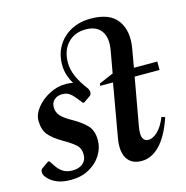

<svg xmlns="http://www.w3.org/2000/svg" viewBox="-111 -854 937 968"><g transform="rotate(-15 358.0 -370.0)"><path d="M142 10Q99 10 70.5 -2Q42 -14 27 -31Q9 -49 9 -64Q9 -70 11 -76Q13 -82 20 -86L53 -109H60L77 -84Q93 -59 113 -46.5Q133 -34 162 -34Q196 -34 216 -51Q236 -68 236 -97Q236 -130 215 -149Q194 -168 150 -193Q104 -220 82 -247Q60 -274 60 -321Q60 -354 86 -387Q112 -420 153.5 -442Q195 -464 241 -464Q262 -464 278 -460Q265 -481 256.5 -507Q248 -533 248 -562Q248 -617 273.5 -659.5Q299 -702 343.5 -726Q388 -750 447 -750Q546 -750 586 -695Q626 -640 611 -552L594 -454H716V-410H586L542 -164Q534 -120 542.5 -102Q551 -84 572 -84Q594 -84 619 -107Q644 -130 664 -179L682 -173Q651 -81 607.5 -35.5Q564 10 511 10Q458 10 435 -28Q412 -66 425 -136L473 -410H406L408 -422L483 -454L503 -567Q515 -632 490 -668Q465 -704 408 -704Q350 -704 314.5 -666Q279 -628 279 -564Q279 -530 294.5 -493.5Q310 -457 342 -415Q350 -404 350 -393Q350 -379 340 -373L307 -350H300L276 -380Q261 -399 246.5 -409Q232 -419 209 -419Q184 -419 168 -404.5Q152 -390 152 -366Q152 -340 169 -321Q186 -302 222 -282Q269 -256 296.5 -228Q324 -200 324 -149Q324 -108 301 -71.5Q278 -35 237 -12.5Q196 10 142 10Z"/></g></svg>

Font: Spectral SemiBold
Style: Italic
Weight: 600
Italic angle: -10°
Designer: Jean-Baptiste Levee
Foundry: Production Type
Version: Version 2.001